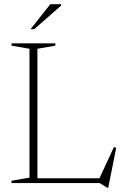

<svg xmlns="http://www.w3.org/2000/svg" viewBox="-20 -878 594 921"><path d="M499 23H495L458 0H35.5V-11L121.5 -26V-644L35.5 -659V-670H245.5V-659L159.5 -644V-23H457L526.5 -172.5L537.5 -169ZM126.5 -738 221.5 -858H273V-851L144 -738Z"/></svg>

Font: Newsreader 16pt ExtraLight
Style: Regular
Weight: 275
Designer: Hugues Gentile
Foundry: Production Type
Version: Version 1.003; ttfautohint (v1.8.3)